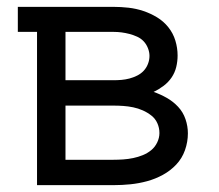

<svg xmlns="http://www.w3.org/2000/svg" viewBox="-20 -540 640 560"><path d="M88 0V-447H32V-520H311Q333 -520 355 -517.5Q377 -515 398 -508Q419 -501 438 -489.5Q457 -478 471 -460.5Q485 -443 491.5 -421.5Q498 -400 498 -378Q498 -361 494 -344.5Q490 -328 480.5 -314Q471 -300 457 -289.5Q443 -279 428 -272Q448 -265 466.5 -254.5Q485 -244 499.5 -228.5Q514 -213 521 -192.5Q528 -172 528 -151Q528 -126 519.5 -102Q511 -78 494 -60Q477 -42 455 -30Q433 -18 409 -11.5Q385 -5 360.5 -2.5Q336 0 311 0ZM171 -306H311Q323 -306 334.5 -307Q346 -308 357.5 -311Q369 -314 380 -319.5Q391 -325 399 -333.5Q407 -342 411.5 -353.5Q416 -365 416 -377Q416 -388 411.5 -399.5Q407 -411 399 -419.5Q391 -428 380 -433Q369 -438 357.5 -441Q346 -444 334.5 -445.5Q323 -447 311 -447H171ZM171 -74H311Q325 -74 339.5 -75Q354 -76 368.5 -79Q383 -82 396.5 -87.5Q410 -93 421 -102Q432 -111 438.5 -124.5Q445 -138 445 -152Q445 -167 439 -180.5Q433 -194 421.5 -203Q410 -212 396.5 -218Q383 -224 368.5 -227Q354 -230 339.5 -231Q325 -232 311 -232H171Z"/></svg>

Font: Nova Nerd Font
Style: Regular
Weight: 400
Designer: Belleve Invis
Foundry: Belleve Invis
Version: Version 24.1.4; ttfautohint (v1.8.4);Nerd Fonts 3.1.1